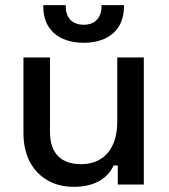

<svg xmlns="http://www.w3.org/2000/svg" viewBox="-20 -716 654 745"><path d="M265 9C359 9 402 -33 421 -74H437V0H538V-493H435V-244C435 -137 380 -79 295 -79C219 -79 174 -119 174 -204V-493H71V-197C71 -70 152 9 265 9ZM148 -690C148 -602 208 -550 305 -550C401 -550 461 -602 461 -690V-696H374V-691C374 -651 352 -620 305 -620C257 -620 235 -651 235 -691V-696H148Z"/></svg>

Font: Meta Space Medium
Style: Regular
Weight: 500
Designer: Meta Pool / Florian Karsten
Foundry: Meta Pool / Florian Karsten
Version: Version 2.000;Glyphs 3.1.1 (3137)